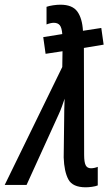

<svg xmlns="http://www.w3.org/2000/svg" viewBox="-72 -787 474 817"><path d="M293 10Q237 10 219 -23.5Q201 -57 199 -117L201 -276Q201 -300 201.5 -322Q202 -344 203 -367Q198 -352 191.5 -334Q185 -316 178 -301L41 0H-52L193 -502L194 -569L122 -558L112 -629L193 -642Q191 -669 182.5 -679.5Q174 -690 157 -690Q144 -690 126 -683V-758Q137 -762 154 -764.5Q171 -767 185 -767Q236 -767 257 -738Q278 -709 281 -656L359 -668L369 -597L285 -583L286 -128Q286 -97 292.5 -84Q299 -71 315 -71Q329 -71 344 -77V2Q334 6 319 8Q304 10 293 10Z"/></svg>

Font: Noto Sans ExtraCondensed Medium
Style: Italic
Weight: 500
Width: 2
Italic angle: -12°
Designer: Monotype Design Team
Foundry: Monotype Imaging Inc.
Version: Version 2.013; ttfautohint (v1.8.4.7-5d5b)